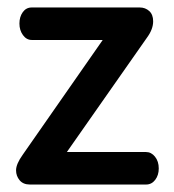

<svg xmlns="http://www.w3.org/2000/svg" viewBox="-20 -494 465 514"><path d="M159 -87H371Q385 -87 395 -74.5Q405 -62 405 -43Q405 -25 395.5 -12.5Q386 0 371 0H60Q42 0 32.5 -11.5Q23 -23 23 -38Q23 -55 41 -80L255 -387H65Q51 -387 41.5 -400Q32 -413 32 -431Q32 -449 41 -461.5Q50 -474 65 -474H354Q369 -474 379.5 -464.5Q390 -455 390 -437Q390 -416 374 -394Z"/></svg>

Font: Dosis
Style: SemiBold
Weight: 600
Designer: Edgar Tolentino, Pablo Impallari, Igino Marini
Foundry: Edgar Tolentino, Pablo Impallari, Igino Marini
Version: Version 1.007